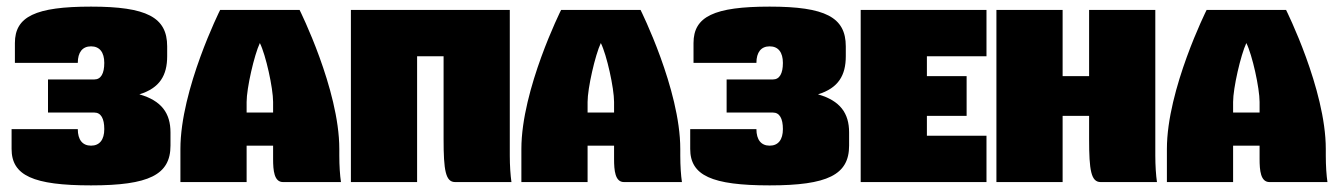

<svg xmlns="http://www.w3.org/2000/svg" viewBox="-20 -550 4040 580"><path d="M401 -265C463 -284 485 -323 485 -380V-410C485 -498 423 -530 255 -530C87 -530 25 -500 25 -420V-360H215C215 -392 229 -410 255 -410C281 -410 295 -392 295 -360C295 -328 285 -310 265 -310H125V-210H265C285 -210 295 -192 295 -160C295 -128 281 -110 255 -110C229 -110 215 -128 215 -160H15V-100C15 -20 80 10 255 10C430 10 495 -22 495 -110V-150C495 -208 468 -246 401 -265Z M645 -520C645 -520 525 -280 525 -100V0H725V-110H805V-70C805 -35 808 0 835 0H1010C1007 -20 1005 -49 1005 -80V-100C1005 -280 885 -520 885 -520ZM725 -210V-242C725 -284 748 -384 765 -420C783 -384 805 -284 805 -242V-210Z M1040 -520V0H1240V-380H1320V-130C1320 -35 1326 0 1355 0H1525C1522 -20 1520 -50 1520 -80V-520Z M1675 -520C1675 -520 1555 -280 1555 -100V0H1755V-110H1835V-70C1835 -35 1838 0 1865 0H2040C2037 -20 2035 -49 2035 -80V-100C2035 -280 1915 -520 1915 -520ZM1755 -210V-242C1755 -284 1778 -384 1795 -420C1813 -384 1835 -284 1835 -242V-210Z M2451 -265C2513 -284 2535 -323 2535 -380V-410C2535 -498 2473 -530 2305 -530C2137 -530 2075 -500 2075 -420V-360H2265C2265 -392 2279 -410 2305 -410C2331 -410 2345 -392 2345 -360C2345 -328 2335 -310 2315 -310H2175V-210H2315C2335 -210 2345 -192 2345 -160C2345 -128 2331 -110 2305 -110C2279 -110 2265 -128 2265 -160H2065V-100C2065 -20 2130 10 2305 10C2480 10 2545 -22 2545 -110V-150C2545 -208 2518 -246 2451 -265Z M2580 -520V0H2960V-140H2780V-200H2900V-320H2780V-380H2960V-520Z M2990 -520V0H3190V-200H3270V-130C3270 -35 3276 0 3305 0H3475C3472 -20 3470 -50 3470 -80V-520H3270V-320H3190V-520Z M3625 -520C3625 -520 3505 -280 3505 -100V0H3705V-110H3785V-70C3785 -35 3788 0 3815 0H3990C3987 -20 3985 -49 3985 -80V-100C3985 -280 3865 -520 3865 -520ZM3705 -210V-242C3705 -284 3728 -384 3745 -420C3763 -384 3785 -284 3785 -242V-210Z"/></svg>

Font: MikodacsPCS
Style: Regular
Weight: 900
Designer: gluk (gluksza@wp.pl)
Foundry: gluk (gluksza@wp.pl)
Version: Version 0.27